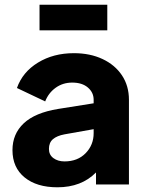

<svg xmlns="http://www.w3.org/2000/svg" viewBox="-20 -784 623 816"><path d="M224 12Q326 12 388 -51V0H528V-360Q528 -419 498.5 -463.5Q469 -508 416 -533Q363 -558 294 -558Q207 -558 141.5 -518Q76 -478 52 -410L172 -353Q186 -389 216.5 -411Q247 -433 287 -433Q329 -433 353.5 -412Q378 -391 378 -360V-345L227 -321Q129 -305 81 -260Q33 -215 33 -146Q33 -72 84.5 -30Q136 12 224 12ZM188 -151Q188 -178 205 -192.5Q222 -207 254 -213L378 -235V-218Q378 -168 344 -133Q310 -98 254 -98Q226 -98 207 -112Q188 -126 188 -151ZM148 -655H436V-764H148Z"/></svg>

Font: Plus Jakarta Sans ExtraBold
Style: Regular
Weight: 800
Designer: Gumpita Rahayu
Foundry: Tokotype
Version: Version 2.004; ttfautohint (v1.8.3)